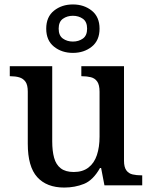

<svg xmlns="http://www.w3.org/2000/svg" viewBox="-20 -834 684 864"><path d="M269 10Q190 10 147.5 -37Q105 -84 105 -187V-422Q105 -452 94.5 -466.5Q84 -481 66.5 -486Q49 -491 27 -491H24V-536H215V-198Q215 -155 223.5 -124Q232 -93 253.5 -76.5Q275 -60 312 -60Q352 -60 378 -80Q404 -100 416 -136Q428 -172 428 -219V-421Q428 -452 417.5 -467Q407 -482 389 -486.5Q371 -491 349 -491H346V-536H538V-111Q538 -82 548.5 -67.5Q559 -53 577 -49Q595 -45 616 -45H620V0H450L435 -78H430Q399 -23 358 -6.5Q317 10 269 10ZM308 -596Q258 -596 223 -624Q188 -652 188 -705Q188 -758 223 -786Q258 -814 308 -814Q358 -814 393 -786Q428 -758 428 -705Q428 -652 393 -624Q358 -596 308 -596ZM308 -647Q334 -647 353 -660.5Q372 -674 372 -705Q372 -736 353 -749.5Q334 -763 308 -763Q282 -763 263 -749.5Q244 -736 244 -705Q244 -674 263 -660.5Q282 -647 308 -647Z"/></svg>

Font: Noto Serif Kannada Medium
Style: Regular
Weight: 500
Version: Version 2.003